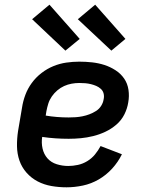

<svg xmlns="http://www.w3.org/2000/svg" viewBox="-20 -791 640 819"><path d="M264 8Q231 8 199.5 2.5Q168 -3 141 -17Q114 -31 93.5 -54Q73 -77 63 -106Q53 -135 52.5 -167Q52 -199 57 -232L74 -332Q78 -359 88 -386Q98 -413 115.5 -437Q133 -461 157 -479.5Q181 -498 208 -509Q235 -520 263 -524Q291 -528 318 -528Q346 -528 373 -525Q400 -522 425 -514Q450 -506 472.5 -491.5Q495 -477 509.5 -456Q524 -435 528 -408Q532 -381 527 -354Q523 -328 510.5 -303Q498 -278 476.5 -259.5Q455 -241 429.5 -229Q404 -217 377.5 -210.5Q351 -204 325 -201.5Q299 -199 273 -199Q244 -199 215.5 -201Q187 -203 160 -207Q156 -182 161.5 -157.5Q167 -133 182.5 -115.5Q198 -98 222 -90.5Q246 -83 271 -83Q291 -83 312 -87.5Q333 -92 352 -103.5Q371 -115 385 -132Q399 -149 409 -168L500 -133Q484 -100 458.5 -72Q433 -44 401 -25.5Q369 -7 333.5 0.5Q298 8 264 8ZM273 -290Q288 -290 302.5 -291Q317 -292 332 -295Q347 -298 361.5 -303.5Q376 -309 389.5 -317.5Q403 -326 411.5 -339.5Q420 -353 422 -367Q425 -380 422 -392Q419 -404 410 -412Q401 -420 390.5 -424.5Q380 -429 368 -432Q356 -435 343.5 -436Q331 -437 318 -437Q302 -437 285.5 -434Q269 -431 253.5 -424Q238 -417 224.5 -405.5Q211 -394 201 -379.5Q191 -365 186 -349Q181 -333 178 -317L175 -298Q198 -294 223 -292Q248 -290 273 -290ZM455 -575 312 -709 386 -771 515 -625ZM259 -575 117 -709 191 -771 320 -625Z"/></svg>

Font: Iosevka Semibold Extended
Style: Italic
Weight: 600
Width: 7
Italic angle: -9°
Monospace: yes
Designer: Belleve Invis
Foundry: Belleve Invis
Version: Version 32.5.0; ttfautohint (v1.8.4)